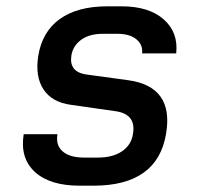

<svg xmlns="http://www.w3.org/2000/svg" viewBox="-20 -579 640 608"><path d="M232 9Q138 9 90.5 -34.5Q43 -78 55 -154H162Q156 -119 178.5 -99.5Q201 -80 246 -80H290Q337 -80 366.5 -100Q396 -120 401 -155Q412 -218 345 -227L205 -247Q145 -255 118 -295.5Q91 -336 101 -401Q113 -478 169 -518.5Q225 -559 320 -559H365Q451 -559 498 -518Q545 -477 538 -410H430Q433 -437 412 -454.5Q391 -472 351 -472H306Q263 -472 237 -453Q211 -434 206 -403Q198 -351 254 -343L386 -325Q531 -305 506 -156Q479 9 276 9Z"/></svg>

Font: JetBrains Mono NL SemiBold
Style: Italic
Weight: 600
Italic angle: -9°
Monospace: yes
Designer: Philipp Nurullin, Konstantin Bulenkov
Foundry: JetBrains
Version: Version 2.305; ttfautohint (v1.8.4.7-5d5b)